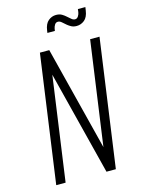

<svg xmlns="http://www.w3.org/2000/svg" viewBox="-136 -1011 808 1089"><g transform="rotate(-15 268.0 -466.5)"><path d="M55 0 160 -750H215L380 -97L363 -94L455 -750H510L405 0H350L185 -653L202 -656L110 0ZM401.5 -842Q383 -842 370.5 -848.8Q358 -855.5 349 -863Q335.5 -874.5 325 -883.8Q314.5 -893 304 -893Q291.5 -893 284.8 -882.2Q278 -871.5 276 -860L274 -847H230L232 -861Q237.5 -899.5 257.8 -916.2Q278 -933 303 -933Q323.5 -933 337.2 -924.8Q351 -916.5 360 -908Q371.5 -898.5 381.2 -889.8Q391 -881 402 -881Q414 -881 421.2 -892.5Q428.5 -904 430 -916L432 -933H476L473 -913Q467.5 -875 447 -858.5Q426.5 -842 401.5 -842Z"/></g></svg>

Font: Mohave Light Light
Style: Italic
Weight: 300
Italic angle: -8°
Version: Version 2.003